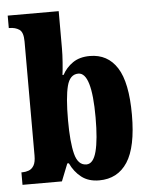

<svg xmlns="http://www.w3.org/2000/svg" viewBox="-54 -805 671 859"><g transform="rotate(-5 281.5 -375.0)"><path d="M357 10Q309 10 277.5 -14.5Q246 -39 228 -78H221L190 0H13V-56H18Q32 -56 46 -61Q60 -66 69 -81Q78 -96 78 -126V-638Q78 -680 60 -692Q42 -704 16 -704H13V-760H242V-593Q242 -565 239.5 -531Q237 -497 234 -474H239Q256 -506 286.5 -527Q317 -548 363 -548Q443 -548 485.5 -481.5Q528 -415 528 -270Q528 -125 484 -57.5Q440 10 357 10ZM306 -66Q337 -66 351 -119Q365 -172 365 -272Q365 -474 305 -474Q267 -474 254 -423.5Q241 -373 241 -271Q241 -172 254.5 -119Q268 -66 306 -66Z"/></g></svg>

Font: Noto Serif ExtraCondensed Black
Style: Regular
Weight: 900
Width: 2
Designer: Monotype Design Team
Foundry: Monotype Imaging Inc.
Version: Version 2.015; ttfautohint (v1.8.4.7-5d5b)